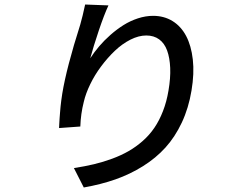

<svg xmlns="http://www.w3.org/2000/svg" viewBox="-20 -781 996 850"><path d="M356.9 -761 460.2 -757.1Q441.1 -716.3 417.3 -645.6Q393.5 -574.9 379.6 -523.1Q397 -550.1 419 -576Q441.1 -601.9 469.1 -626.6Q497.2 -651.3 526.8 -669.9Q556.5 -688.6 590.7 -699.8Q625 -710.9 657.7 -710.9Q706 -710.9 743.6 -687.9Q781.2 -664.8 804 -621.8Q826.7 -578.8 833.6 -517.6Q840.6 -456.3 827.8 -380Q815 -302.6 785 -238.6Q755 -174.7 712.5 -127.8Q670.1 -81 612.9 -45.3Q555.8 -9.6 491.5 13Q427.2 35.5 350.9 49L307.2 -36.9Q355.5 -44.4 396 -54Q436.4 -63.6 476.7 -78.5Q517 -93.4 549.7 -112.2Q582.4 -131 612 -157.1Q641.7 -183.2 663.5 -215.4Q685.4 -247.5 701.5 -289.1Q717.7 -330.6 725.9 -380Q735.4 -435.4 733.5 -480.5Q731.5 -525.6 719.8 -557.5Q708.1 -589.5 684.7 -606.7Q661.2 -623.9 627.5 -623.9Q594.1 -623.9 557.5 -605.5Q521 -587 488.5 -556.1Q456 -525.2 427.6 -487Q399.1 -448.9 379.3 -407.8Q359.4 -366.8 350.9 -329.9Q337.4 -277 335.6 -220.9L241.5 -214.1Q241.5 -216.3 242.4 -233Q243.3 -249.6 243.8 -256.6Q244.3 -263.5 245.6 -280Q246.8 -296.5 248 -308.1Q249.3 -319.6 251.2 -335.8Q253.2 -351.9 255.7 -366.8Q274.5 -481.5 335.2 -671.9Q345.9 -708.8 356.9 -761Z"/></svg>

Font: Karasuma Gothic
Style: Medium Italic
Weight: 500
Italic angle: 9.39998°
Designer: Rasmus Andersson / Ryoko Nishizuka
Foundry: Genbu
Version: Version 1.00